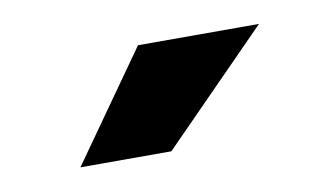

<svg xmlns="http://www.w3.org/2000/svg" viewBox="-33 -806 460 263"><g transform="rotate(-10 196.5 -674.5)"><path d="M168.7 -750 62 -599H188.5L337 -750Z"/></g></svg>

Font: Asimov
Style: Wid
Weight: 500
Designer: Google
Version: Version 2.000980; 2014